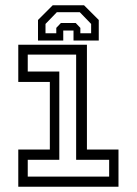

<svg xmlns="http://www.w3.org/2000/svg" viewBox="-20 -710 520 730"><path d="M49.5 0V-141.5H169.5V-398.5H49.5V-540H310.5V-141.5H430.5V0ZM85.5 -38.5H395V-102.5H269.5V-502.5H85.5V-438H205.5V-102.5H85.5ZM299.5 -690 355.5 -634V-556H259.5V-594H220.5V-556H124.5V-634L180.5 -690ZM283.5 -663.5H196L153 -619V-583.5H194V-604L211.5 -622.5H268L285.5 -604V-583.5H326.5V-619Z"/></svg>

Font: Tourney Condensed
Style: Regular
Weight: 400
Width: 3
Designer: Tyler Finck
Foundry: Etcetera Type Co
Version: Version 1.010; ttfautohint (v1.8.3)